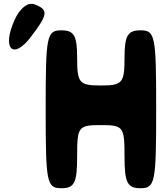

<svg xmlns="http://www.w3.org/2000/svg" viewBox="-20 -1043 881 1013"><path d="M221 -467C221 -79 226 -50 304 -50C373 -50 387 -79 387 -217C387 -375 393 -383 512 -383C631 -383 637 -375 637 -217C637 -79 652 -50 721 -50C799 -50 804 -79 804 -467C804 -855 799 -883 721 -883C654 -883 637 -855 637 -738C637 -605 626 -592 512 -592C398 -592 387 -605 387 -738C387 -855 371 -883 304 -883C226 -883 221 -855 221 -467ZM57 -938C-11 -788 47 -724 141 -846C234 -967 237 -992 162 -1020C127 -1033 85 -1000 57 -938Z"/></svg>

Font: Hussar Skorodowane
Style: Bold
Weight: 700
Foundry: Cannot Into Space Fonts
Version: Version 0.892